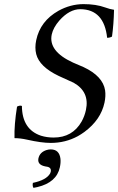

<svg xmlns="http://www.w3.org/2000/svg" viewBox="-20 -678 569 924"><path d="M528.8 -630.9Q527.3 -561 519 -502Q508.8 -496.1 495.6 -496.1Q481 -632.8 366.7 -633.8Q314 -633.8 265.6 -579.1Q236.3 -545.4 229 -512.2Q211.9 -431.6 331.1 -377Q341.8 -372.1 361.8 -363.8Q377 -357.4 382.3 -355Q475.1 -311.5 485.8 -243.2Q489.7 -215.8 482.9 -184.1Q465.3 -101.6 386.2 -43Q370.6 -31.7 355 -22.9Q294.9 9.8 224.6 9.8Q179.2 9.8 109.9 -5.9Q77.1 -13.2 49.8 -13.2Q47.9 -77.1 62 -165Q75.2 -171.4 82.5 -168.9Q84.5 -168.5 85.4 -168Q86.4 -55.2 177.2 -24.9Q205.6 -16.1 238.3 -16.1Q328.6 -16.1 372.6 -92.8Q387.2 -118.7 393.6 -148.9Q412.1 -235.8 334.5 -279.8Q333 -280.8 267.1 -310.5Q263.7 -312 261.7 -313Q169.9 -356.9 154.3 -417.5Q146.5 -448.2 154.3 -484.9Q173.8 -576.7 261.2 -626Q318.4 -657.7 381.3 -658.2Q442.4 -658.2 486.3 -642.1Q508.8 -633.8 528.8 -630.9ZM224.1 41Q265.6 41 271 86.4Q272.9 105 268.1 127Q252.4 200.2 160.2 222.2Q150.4 224.6 141.1 226.1Q135.3 217.3 138.2 202.1Q203.1 188.5 221.2 156.7Q223.6 152.3 224.1 148.9Q228.5 127.4 204.6 124Q201.2 123.5 198.7 123Q159.7 115.7 164.6 85.9Q165 84.5 165 84Q171.4 54.2 204.6 43.9Q214.4 41 224.1 41Z"/></svg>

Font: Linux Libertine Display Slanted O
Style: Slanted
Weight: 400
Designer: Philipp H. Poll
Foundry: Philipp H. Poll
Version: Version 5.0.9